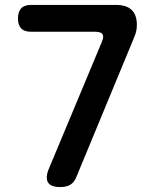

<svg xmlns="http://www.w3.org/2000/svg" viewBox="-20 -750 640 780"><path d="M180 -68 393 -578Q396 -585 397.5 -590.5Q399 -596 399 -600Q399 -612 390.5 -616.5Q382 -621 364 -621H106Q79 -621 66 -634.5Q53 -648 53 -675Q53 -702 66 -716Q79 -730 106 -730H451Q494 -730 515 -709.5Q536 -689 536 -649Q536 -635 533.5 -624Q531 -613 527 -603L289 -28Q281 -9 265.5 0.5Q250 10 224 10Q198 10 184 0.5Q170 -9 170 -29Q170 -37 172.5 -47Q175 -57 180 -68Z"/></svg>

Font: Maple Mono NL SemiBold
Style: Regular
Weight: 600
Monospace: yes
Designer: subframe7536
Version: Version 7.000